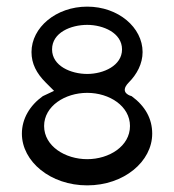

<svg xmlns="http://www.w3.org/2000/svg" viewBox="-20 -555 525 579"><path d="M439 -152C439 -197 418 -235 377 -265C377 -265 337 -274 368 -306C393 -331 410 -363 410 -398C410 -472 337 -535 243 -535C149 -535 75 -472 75 -398C75 -363 90 -334 118 -306L143 -281L109 -265C70 -237 46 -197 46 -152C46 -68 132 4 243 4C354 4 439 -68 439 -152ZM372 -175C372 -114 309 -75 243 -75C177 -75 113 -114 113 -175C113 -235 176 -275 243 -275C310 -275 372 -235 372 -175ZM348 -406C348 -357 292 -332 243 -332C194 -332 137 -356 137 -406C137 -457 194 -480 243 -480C291 -480 348 -456 348 -406Z"/></svg>

Font: Charger Static
Style: 2
Weight: 1000
Designer: Jasper
Foundry: KineticPlasma Fonts/Cannot Into Space Fonts
Version: Version 1.1